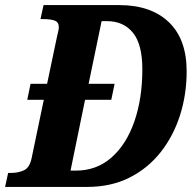

<svg xmlns="http://www.w3.org/2000/svg" viewBox="-42 -734 753 754"><path d="M-22 0 -10 -55H3Q29 -55 51.5 -65Q74 -75 82 -112L130 -342H65L78 -405H143L181 -586Q184 -599 186.5 -610Q189 -621 189 -627Q189 -647 173 -653Q157 -659 128 -659H117L129 -714H426Q551 -714 621 -647Q691 -580 691 -454Q691 -363 665 -281.5Q639 -200 589 -136.5Q539 -73 466.5 -36.5Q394 0 301 0ZM256 -64Q338 -64 396.5 -116Q455 -168 486 -258Q517 -348 517 -462Q517 -560 480 -605.5Q443 -651 378 -651H357L306 -405H408L395 -342H292L235 -64Z"/></svg>

Font: Noto Serif Condensed ExtraBold
Style: Italic
Weight: 800
Width: 3
Italic angle: -12°
Designer: Monotype Design Team
Foundry: Monotype Imaging Inc.
Version: Version 2.014; ttfautohint (v1.8.4.7-5d5b)